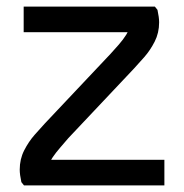

<svg xmlns="http://www.w3.org/2000/svg" viewBox="-20 -564 560 584"><path d="M53 0 45 -10Q40 -33 40 -48Q40 -80 53.5 -106.5Q67 -133 85 -153.5Q103 -174 116 -188L316 -400Q328 -413 341.5 -428.5Q355 -444 364 -458.5Q373 -473 371 -482L406 -466H52V-544H451L459 -534Q464 -511 464 -496Q464 -464 450.5 -437.5Q437 -411 419 -390.5Q401 -370 388 -356L188 -144Q177 -131 163.5 -115.5Q150 -100 140.5 -86Q131 -72 131 -62L97 -78H480V0Z"/></svg>

Font: Kufam
Style: Regular
Weight: 400
Designer: Wael Morcos, Artur Schmal
Foundry: Original Type
Version: Version 1.301; ttfautohint (v1.8.3)